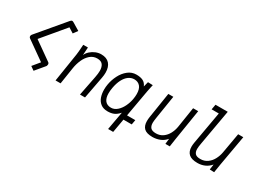

<svg xmlns="http://www.w3.org/2000/svg" viewBox="-59 -1453 3119 2362"><g transform="rotate(30 1500.0 -272.0)"><path d="M380 -104 117 -290Q102.5 -300 102.5 -316.5Q102.5 -329 111 -340L433 -722Q446 -737.5 459 -737.5Q467.5 -737.5 479.5 -730L584 -667L539.5 -606L467.5 -651.5L199 -331L455 -150Q468 -141.5 468 -123Q468 -114 464.5 -105Q461 -96 454.5 -90L352 32.5L298.5 -5Z M718.5 -501.5 722 -550H788.5L781.5 -438.5Q796 -473 826.8 -500.8Q857.5 -528.5 896.2 -544.2Q935 -560 973.5 -560Q1051.5 -560 1091.5 -515.2Q1131.5 -470.5 1131.5 -390Q1131.5 -355.5 1124 -315.5L1064.5 0H993L1048 -279.5Q1059 -335.5 1059 -373.5Q1059 -429 1035.2 -460Q1011.5 -491 956.5 -491Q900 -491 857.5 -453.8Q815 -416.5 789.8 -359Q764.5 -301.5 754.5 -238.5L717.5 0H646L709.5 -404.5Q713 -428.5 715 -453Q717 -477.5 718.5 -501.5Z M1388.5 10Q1328 10 1290 -19.5Q1252 -49 1235.5 -96.8Q1219 -144.5 1219 -202Q1219 -241 1226 -279Q1238 -347.5 1270.8 -412Q1303.5 -476.5 1355.5 -518.2Q1407.5 -560 1473 -560Q1531.5 -560 1567.8 -542Q1604 -524 1623.5 -479L1641.5 -550L1711 -547.5L1703 -512Q1699 -492.5 1695.2 -474.5Q1691.5 -456.5 1688.5 -440.5L1622.5 -67.5H1740L1728 0H1610.5L1576.5 194H1504.5L1551 -64Q1514 -22 1477 -6Q1440 10 1388.5 10ZM1588 -279Q1595 -317.5 1595 -352.5Q1595 -425.5 1563.8 -461.2Q1532.5 -497 1479.5 -497Q1437 -497 1400 -470.5Q1363 -444 1336.5 -392.8Q1310 -341.5 1297 -269Q1289.5 -225.5 1289.5 -190.5Q1289.5 -121.5 1318.5 -85.8Q1347.5 -50 1403 -50Q1449 -50 1487.8 -83.8Q1526.5 -117.5 1552.2 -170.2Q1578 -223 1588 -279Z M1869 -130Q1869 -160 1874 -190.5L1930.5 -550H2001.5L1950 -225.5Q1941.5 -172.5 1941.5 -147Q1941.5 -102 1963.2 -77.5Q1985 -53 2039.5 -53Q2096 -53 2138 -83.5Q2180 -114 2204.5 -161.8Q2229 -209.5 2237.5 -262.5L2282.5 -550H2355L2285.5 -116.5L2270 -12L2268.5 0H2206.5L2214.5 -76Q2179.5 -33.5 2129.2 -13.2Q2079 7 2024 7Q1941 7 1905 -27.8Q1869 -62.5 1869 -130Z M2501.5 -132Q2501.5 -157.5 2507 -190.5L2588.5 -652H2486.5L2499.5 -725H2673.5L2585.5 -225.5Q2575.5 -171 2575.5 -141.5Q2575.5 -99 2596.5 -76Q2617.5 -53 2670.5 -53Q2727 -53 2769.5 -83.5Q2812 -114 2837.2 -161.8Q2862.5 -209.5 2872 -262.5L2922.5 -550H2995.5L2919 -116.5Q2909 -59 2900 2.5L2836.5 0L2847 -76Q2810.5 -33 2763.8 -13Q2717 7 2663.5 7Q2579 7 2540.2 -28.5Q2501.5 -64 2501.5 -132Z"/></g></svg>

Font: JuliaMono Light
Style: Italic
Weight: 300
Italic angle: -9°
Monospace: yes
Designer: cormullion
Foundry: corm
Version: Version 0.054; ttfautohint (v1.8.4)